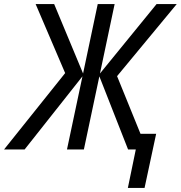

<svg xmlns="http://www.w3.org/2000/svg" viewBox="-76 -734 888 943"><path d="M552 189H634L691 -77H614L499 -360L792 -714H693L415 -373L487 -714H404L332 -373L190 -714H99L244 -375L-56 0H45L329 -359L253 0H336L412 -359L553 0H591Z"/></svg>

Font: Noto Sans SemiCondensed
Style: Italic
Weight: 400
Width: 4
Italic angle: -12°
Designer: Monotype Design Team
Foundry: Monotype Imaging Inc.
Version: Version 2.013